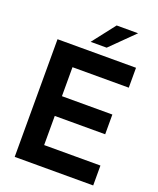

<svg xmlns="http://www.w3.org/2000/svg" viewBox="-172 -1068 965 1170"><g transform="rotate(20 310.5 -482.5)"><path d="M577 0H68V-763H577V-634H212V-446H539V-318H212V-129H577ZM367 -817H263L378 -965H517Z"/></g></svg>

Font: Open Sauce One
Style: Bold
Weight: 700
Designer: Alfredo Marco Pradil
Foundry: Creative Sauce Fz LLC
Version: Version 1.477